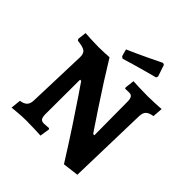

<svg xmlns="http://www.w3.org/2000/svg" viewBox="-234 -1014 1197 1197"><g transform="rotate(45 364.5 -415.0)"><path d="M495 -577 460 -576 457 -584 464 -646Q478 -645 516 -643.5Q554 -642 593 -642Q624 -642 661.5 -644Q699 -646 711 -647L706 -580Q673 -575 658.5 -561Q644 -547 643 -517L629 14L524 27Q455 -83 390 -182Q325 -281 284 -341Q243 -401 232 -417H222L221 -109Q222 -84 229.5 -74Q237 -64 256 -64Q267 -64 280.5 -65.5Q294 -67 299 -67L304 -60L294 4Q280 3 241.5 1.5Q203 0 165 0Q131 0 92.5 3.5Q54 7 43 8L50 -59Q80 -63 94.5 -77.5Q109 -92 110 -122L123 -517Q123 -549 106.5 -561.5Q90 -574 41 -579L34 -589L41 -647Q52 -646 89 -644Q126 -642 157 -642Q184 -642 214 -643.5Q244 -645 253 -646Q334 -513 427 -373Q520 -233 520 -235H530L528 -534Q527 -557 519.5 -567Q512 -577 495 -577ZM317 -697 304 -706 291 -753Q358 -782 426 -814.5Q494 -847 514 -857L526 -852L552 -775L547 -762Q527 -757 458 -738Q389 -719 317 -697Z"/></g></svg>

Font: Sahitya
Style: Bold
Weight: 700
Designer: Juan Pablo del Peral
Foundry: Juan Pablo del Peral (http://www.huertatipografica.com)
Version: Version 1.001;PS 001.000;hotconv 1.0.70;makeotf.lib2.5.58329